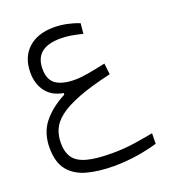

<svg xmlns="http://www.w3.org/2000/svg" viewBox="-138 -559 861 964"><g transform="rotate(-20 293.0 -77.0)"><path d="M306.6 302.2Q226.1 302.2 164.3 285.6Q102.5 269 67.6 226.6Q32.7 184.1 32.7 106Q32.7 25.9 75.7 -27.8Q118.7 -81.5 193.8 -120.6V-128.9Q133.3 -139.2 102.3 -180.4Q71.3 -221.7 71.3 -282.2Q71.3 -363.8 121.6 -409.9Q171.9 -456.1 258.8 -456.1Q294.9 -456.1 330.1 -448.5Q365.2 -440.9 393.6 -429.2L388.2 -374.5Q358.9 -381.8 330.3 -387Q301.8 -392.1 271.5 -392.1Q134.8 -392.1 134.8 -278.8Q134.8 -220.2 169.7 -196.3Q204.6 -172.4 271 -172.4Q302.7 -172.4 343.5 -179.7Q384.3 -187 436 -198.2L442.9 -138.7Q334.5 -113.8 265.9 -87.2Q197.3 -60.5 159.9 -31.5Q122.6 -2.4 108.4 30.5Q94.2 63.5 94.2 102.1Q94.2 150.9 115 180.9Q135.7 210.9 185.1 224.6Q234.4 238.3 319.8 238.3Q381.8 238.3 437.3 230Q492.7 221.7 541.5 212.4L540.5 268.1Q493.7 282.7 431.2 292.5Q368.7 302.2 306.6 302.2Z"/></g></svg>

Font: CaskaydiaCove NFP Light
Style: Regular
Weight: 300
Designer: Aaron Bell
Foundry: Saja Typeworks
Version: Version 2111.001; VTT 6.35;Nerd Fonts 3.1.1